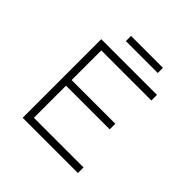

<svg xmlns="http://www.w3.org/2000/svg" viewBox="-213 -1028 1209 1209"><g transform="rotate(45 391.5 -423.5)"><path d="M162 0V-700H658V-650H212V-50H654V0ZM187 -336V-386H601V-336ZM280 -801V-847H564V-801Z"/></g></svg>

Font: Lexend Mega ExtraLight
Style: Regular
Weight: 250
Version: Version 1.007